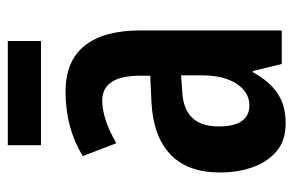

<svg xmlns="http://www.w3.org/2000/svg" viewBox="-150 -592 752 492"><g transform="rotate(-90 226.0 -346.0)"><path d="M237 -554Q316 -554 355 -505Q394 -456 394 -362V0H308L290 -74H287Q264 -32 233 -11Q202 10 156 10Q111 10 83.5 -14Q56 -38 43 -76Q30 -114 30 -158Q30 -242 77 -286Q124 -330 212 -334L278 -337V-363Q278 -460 214 -460Q168 -460 105 -424L72 -510Q144 -554 237 -554ZM238 -255Q148 -251 148 -162Q148 -83 202 -83Q236 -83 257.5 -116Q279 -149 279 -206V-258ZM367 -702V-617H100V-702Z"/></g></svg>

Font: Noto Sans Bengali ExtraCondensed SemiBold
Style: Regular
Weight: 600
Width: 2
Designer: Joana Ranito - Universal Thirst; Jelle Bosma - Monotype Design Team
Foundry: Universal Thirst ehf.
Version: Version 3.000; ttfautohint (v1.8.4.7-5d5b)